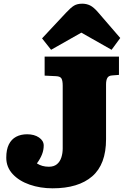

<svg xmlns="http://www.w3.org/2000/svg" viewBox="-20 -1007 689 1041"><path d="M265 14Q198 14 140.5 -6Q83 -26 48.5 -63.5Q14 -101 14 -152Q14 -196 28 -224Q42 -252 67.5 -265.5Q93 -279 127 -279Q166 -279 191.5 -261.5Q217 -244 217 -218Q217 -194 208 -170.5Q199 -147 180 -121Q194 -112 210 -107.5Q226 -103 245 -103Q272 -103 288.5 -116.5Q305 -130 312.5 -153Q320 -176 320 -202V-542Q320 -569 313.5 -581Q307 -593 284 -594L222 -597V-700H625V-601L588 -598Q569 -597 562 -584.5Q555 -572 555 -549V-252Q555 -116 480 -51Q405 14 265 14ZM257 -737 208 -799 338 -938Q364 -966 381.5 -976.5Q399 -987 426 -987Q449 -987 468.5 -977.5Q488 -968 512 -940L632 -801L585 -737L421 -830Z"/></svg>

Font: Literata Variable Black
Style: Regular
Weight: 900
Designer: Latin by Veronika Burian and Jose Scaglione. Greek by Irene Vlachou. Cyrillic by Vera Evstafieva.
Foundry: TypeTogether
Version: Version 3.021